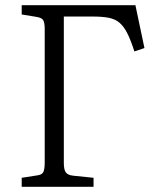

<svg xmlns="http://www.w3.org/2000/svg" viewBox="-20 -723 625 743"><path d="M64 0V-35L122 -44Q141 -46 147 -56Q153 -66 153 -94V-611Q153 -637 146.5 -646Q140 -655 119 -658L64 -667V-703H504L539 -537L500 -524Q486 -568 472.5 -594.5Q459 -621 442.5 -635Q426 -649 401.5 -654Q377 -659 339 -659H227V-92Q227 -66 235 -55.5Q243 -45 264 -43L342 -35V0Z"/></svg>

Font: Literata 18pt Light
Style: Regular
Weight: 300
Designer: Latin by Veronika Burian and Jose Scaglione. Greek by Irene Vlachou. Cyrillic by Vera Evstafieva.
Foundry: TypeTogether
Version: Version 3.103;gftools[0.9.29]